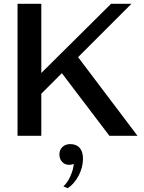

<svg xmlns="http://www.w3.org/2000/svg" viewBox="-20 -720 762 1018"><path d="M308 -332 199 -223V0H73V-700H199V-333L569 -700H677L394 -417L709 0H560ZM316 268Q337 250 353 214.5Q369 179 371 149Q359 154 347 154Q324 154 309.5 138.5Q295 123 295 98Q295 75 311 59.5Q327 44 352 44Q385 44 402.5 64Q420 84 420 122Q420 167 397 211Q374 255 339 278Z"/></svg>

Font: Fahkwang Medium
Style: Regular
Weight: 500
Version: Version 1.000; ttfautohint (v1.6)